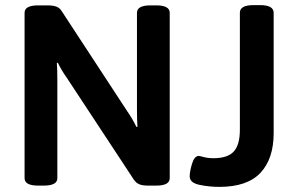

<svg xmlns="http://www.w3.org/2000/svg" viewBox="-20 -723 1161 750"><path d="M76 -27V-673Q76 -702 129 -702H165Q187 -702 200.5 -697Q214 -692 222 -678L478 -287Q498 -258 513 -227L517 -228Q515 -251 515 -296V-673Q515 -702 568 -702H590Q643 -702 643 -673V-27Q643 2 590 2H558Q537 2 524.5 -3Q512 -8 503 -21L241 -419Q219 -450 206 -478L202 -477Q204 -454 204 -409V-27Q204 2 151 2H129Q76 2 76 -27ZM721 -34Q721 -53 730 -83Q739 -113 756 -114Q759 -114 776 -109.5Q793 -105 814 -105Q869 -105 893 -131Q917 -157 917 -216V-673Q917 -703 970 -703H996Q1049 -703 1049 -673V-203Q1049 -103 997.5 -48Q946 7 837 7Q797 7 759 -1Q721 -9 721 -34Z"/></svg>

Font: Asap-SemiBold
Style: Regular
Weight: 600
Designer: Pablo Cosgaya
Foundry: Omnibus-Type
Version: Version 2.000; ttfautohint (v1.8)